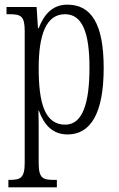

<svg xmlns="http://www.w3.org/2000/svg" viewBox="-20 -566 510 824"><path d="M16 238H224V206H210C165 206 146 199 146 135V24C146 -23 146 -63 145 -91H147C169 -30 206 11 270 11C368 11 425 -78 425 -274C425 -465 371 -546 269 -546C205 -546 169 -504 146 -445H143L137 -536H8V-505H20C70 -505 86 -497 86 -433V133C86 199 67 206 21 206H16ZM260 -31C172 -31 146 -124 146 -274C146 -419 179 -505 259 -505C332 -505 364 -429 364 -276C364 -124 335 -31 260 -31Z"/></svg>

Font: Noto Serif Myanmar ExtraCondensed Light
Style: Regular
Weight: 300
Width: 2
Designer: Ben Mitchell and the Monotype Design Team
Foundry: Monotype Imaging Inc.
Version: Version 2.106